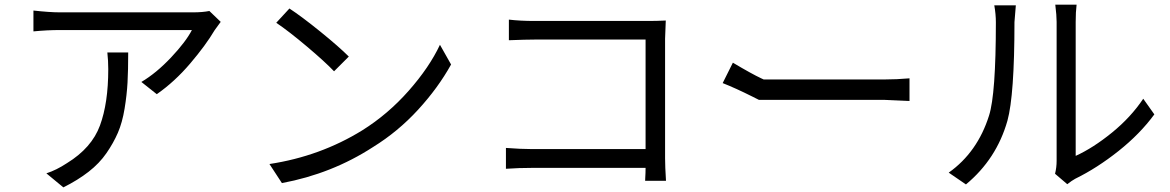

<svg xmlns="http://www.w3.org/2000/svg" viewBox="-20 -770 5040 827"><path d="M442.4 -543.9H532.2Q532.2 -467.8 529.3 -414.6Q526.4 -361.3 516.6 -301.8Q506.8 -242.2 487.8 -198.2Q468.8 -154.3 438.5 -110.4Q408.2 -66.4 361.8 -30.3Q315.4 5.9 252.9 37.1L179.7 -23.4Q222.7 -37.1 268.6 -67.4Q375 -132.8 410.6 -229.5Q446.3 -326.2 446.3 -471.7Q446.3 -508.8 442.4 -543.9ZM881.8 -722.7 930.7 -675.8Q928.7 -672.9 918.5 -659.2Q908.2 -645.5 904.3 -639.6Q866.2 -575.2 799.3 -496.6Q732.4 -418 655.3 -364.3L588.9 -417Q653.3 -455.1 716.8 -522.5Q780.3 -589.8 806.6 -640.6H238.3Q183.6 -640.6 124 -634.8V-724.6Q194.3 -716.8 238.3 -716.8H811.5Q852.5 -716.8 881.8 -722.7Z M1226.6 -733.4Q1280.3 -698.2 1360.4 -633.3Q1440.4 -568.4 1482.4 -526.4L1418.9 -462.9Q1379.9 -503.9 1301.8 -569.8Q1223.6 -635.7 1169.9 -671.9ZM1140.6 -63.5Q1359.4 -96.7 1541 -209Q1651.4 -278.3 1740.2 -378.9Q1829.1 -479.5 1875 -577.1L1922.9 -492.2Q1867.2 -391.6 1780.8 -297.4Q1694.3 -203.1 1586.9 -136.7Q1409.2 -21.5 1194.3 18.6Z M2848.6 8.8H2758.8Q2758.8 3.9 2759.3 -4.4Q2759.8 -12.7 2760.3 -24.9Q2760.7 -37.1 2760.7 -46.9H2272.5Q2213.9 -46.9 2159.2 -43V-132.8Q2224.6 -127.9 2269.5 -127.9H2760.7V-599.6H2282.2Q2245.1 -599.6 2171.9 -596.7V-685.5Q2221.7 -679.7 2281.2 -679.7H2774.4Q2808.6 -679.7 2847.7 -681.6Q2844.7 -611.3 2844.7 -603.5V-87.9Q2844.7 -53.7 2848.6 8.8Z M3269.5 -427.7 3258.8 -432.6Q3218.8 -451.2 3136.7 -500L3092.8 -412.1Q3147.5 -390.6 3219.7 -354.5L3249 -339.8H3790Q3799.8 -339.8 3897.5 -335V-432.6Q3841.8 -427.7 3789.1 -427.7Z M4140.6 24.4 4066.4 -26.4Q4190.4 -114.3 4240.2 -272.5Q4269.5 -364.3 4269.5 -673.8Q4269.5 -709 4262.7 -747.1H4355.5Q4349.6 -676.8 4349.6 -674.8Q4349.6 -360.4 4319.3 -250Q4272.5 -85 4140.6 24.4ZM4577.1 23.4 4524.4 -21.5Q4531.2 -48.8 4531.2 -77.1V-675.8Q4531.2 -703.1 4525.4 -750H4617.2Q4613.3 -718.8 4613.3 -675.8V-98.6Q4688.5 -132.8 4769.5 -198.7Q4850.6 -264.6 4904.3 -344.7L4952.1 -277.3Q4890.6 -193.4 4797.9 -119.6Q4705.1 -45.9 4611.3 0Q4596.7 7.8 4577.1 23.4Z"/></svg>

Font: Nasu
Style: Regular
Weight: 400
Designer: Ryoko NISHIZUKA (kana &amp; ideographs); Paul D. Hunt (Latin, Greek &amp; Cyrillic); Wenlong ZHANG (bopomofo); Sandoll C
Version: Version 2014.1215